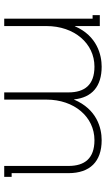

<svg xmlns="http://www.w3.org/2000/svg" viewBox="189 -702 513 932"><g transform="rotate(90 446.0 -236.5)"><path d="M108 -343H107V-464H54V-429H71V0H107V-205C107 -340 191 -438 304 -438C393 -438 429 -390 429 -312V0H464V-205C464 -340 548 -438 661 -438C750 -438 786 -390 786 -312V-36V0H839V-36H821V-312C821 -416 765 -473 661 -473C602 -473 511 -450 464 -339H463C454 -426 400 -473 304 -473C249 -473 155 -452 108 -343Z"/></g></svg>

Font: Rawengulk
Style: Regular
Weight: 400
Version: Version 0.9